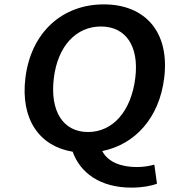

<svg xmlns="http://www.w3.org/2000/svg" viewBox="-20 -686 801 877"><path d="M226 -330C244 -476 328 -565 441 -565C554 -565 616 -476 598 -330C579 -177 495 -83 382 -83C269 -83 207 -177 226 -330ZM685 66C663 72 637 77 605 77C536 77 474 56 447 4C597 -26 708 -148 730 -330C756 -541 642 -666 454 -666C267 -666 122 -541 96 -330C73 -141 160 -18 312 7C346 103 437 171 580 171C630 171 672 163 697 153Z"/></svg>

Font: Falling Sky
Style: ExtObl
Weight: 400
Designer: Paul D. Hunt
Foundry: Adobe Systems Incorporated
Version: Version 1.02